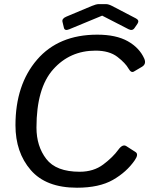

<svg xmlns="http://www.w3.org/2000/svg" viewBox="-20 -880 720 915"><path d="M277.8 -775.9Q273.9 -791.5 296.4 -800.8L417.5 -851.6Q438.5 -860.4 450.7 -860.4H484.9Q497.1 -860.4 514.2 -851.6L628.4 -792Q645.5 -782.7 635.3 -767.1L621.6 -747.1Q611.3 -731.4 592.8 -740.7L467.3 -805.2H466.3L310.5 -740.7Q288.6 -731.4 284.7 -747.1ZM53.7 -283.2Q53.7 -476.1 156.5 -595.5Q259.3 -714.8 443.4 -714.8Q533.2 -714.8 588.9 -683.6Q644.5 -652.3 667.5 -600.6Q678.7 -574.7 656.2 -561.5L618.2 -539.1Q605 -531.2 592.8 -552.7Q578.1 -579.1 539.6 -608.9Q501 -638.7 435.1 -638.7Q313 -638.7 233.4 -549.3Q153.8 -460 153.8 -272Q153.8 -183.1 200.7 -122.3Q247.6 -61.5 359.9 -61.5Q426.3 -61.5 472.4 -96.4Q518.6 -131.3 543.9 -166.5Q564.5 -194.8 582 -183.6L626 -155.3Q642.1 -145 622.1 -116.2Q583.5 -60.1 518.1 -22.7Q452.6 14.6 346.7 14.6Q199.2 14.6 126.5 -69.6Q53.7 -153.8 53.7 -283.2Z"/></svg>

Font: Istok Web
Style: Italic
Weight: 400
Italic angle: -13°
Designer: Andrey V. Panov
Foundry: Andrey V. Panov
Version: Version 1.0.2g